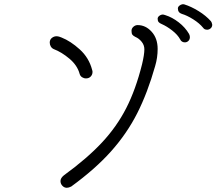

<svg xmlns="http://www.w3.org/2000/svg" viewBox="-20 -878 1040 911"><path d="M267 -19Q267 -33 283 -46Q393 -126 463.5 -201.5Q534 -277 579 -365Q624 -453 654 -573Q665 -619 665 -644Q665 -664 652 -680Q639 -696 622 -703Q612 -708 608 -713.5Q604 -719 604 -732Q604 -743 613 -751Q622 -759 633 -759Q671 -759 699.5 -727.5Q728 -696 728 -646Q728 -604 716 -564Q680 -437 631 -340.5Q582 -244 507 -160Q432 -76 318 7Q306 13 297 13Q285 13 276 3.5Q267 -6 267 -19ZM358 -527Q347 -568 309.5 -599.5Q272 -631 235 -645Q226 -649 221 -657.5Q216 -666 216 -676Q216 -690 226 -698Q236 -706 248 -706Q254 -706 261 -704Q268 -702 272 -700Q315 -683 358.5 -643.5Q402 -604 417 -547Q419 -541 419 -537Q419 -524 410.5 -515Q402 -506 388 -506Q378 -506 369.5 -511.5Q361 -517 358 -527ZM944 -746Q926 -768 896.5 -786.5Q867 -805 843 -812Q824 -818 824 -838Q824 -845 831 -851Q838 -857 847 -858Q853 -858 855 -857Q887 -847 922 -825.5Q957 -804 981 -777Q985 -772 987 -761Q987 -750 979.5 -743.5Q972 -737 963 -737Q950 -737 944 -746ZM835 -691Q823 -713 797.5 -733Q772 -753 747 -764Q737 -768 732.5 -773.5Q728 -779 728 -789Q728 -797 736 -803Q744 -809 753 -809Q756 -809 765 -806Q797 -796 828 -772Q859 -748 877 -717Q881 -709 881 -702Q881 -691 874 -684Q867 -677 857 -677Q850 -677 844 -680.5Q838 -684 835 -691Z"/></svg>

Font: Tsukimi Rounded
Style: Regular
Weight: 400
Designer: Takashi Funayama
Foundry: Takashi Funayama
Version: Version 1.032; ttfautohint (v1.8.3)